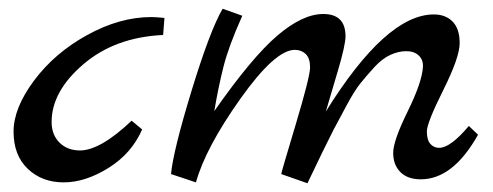

<svg xmlns="http://www.w3.org/2000/svg" viewBox="-20 -418 1127 439"><path d="M281 -142 305 -122Q281 -67 228 -34Q175 -1 125.5 -1Q76 -1 43.5 -32Q11 -63 11 -117Q11 -171 58 -234Q105 -297 179.5 -338Q254 -379 326 -379Q336 -379 356 -377L353 -338Q243 -333 170.5 -271Q98 -209 98 -139Q98 -110 116 -92Q134 -74 163 -74Q209 -74 281 -142Z M1052 -130 1073 -110Q1016 -8 942 -8Q912 -8 895.5 -24.5Q879 -41 879 -68.5Q879 -96 912 -163Q945 -230 947 -265Q948 -281 937.5 -291Q927 -301 909 -301Q891 -301 872.5 -292.5Q854 -284 836.5 -265Q819 -246 804.5 -228Q790 -210 772.5 -177Q755 -144 743 -122Q722 -81 683 1L623 -20Q623 -23 656 -133Q689 -243 689 -264Q689 -285 679 -294.5Q669 -304 654 -304Q609 -304 529.5 -192Q450 -80 428 -1L371 -20Q376 -73 418 -210.5Q460 -348 489 -398L534 -382Q503 -313 491 -265.5Q479 -218 470 -164Q556 -287 614 -336.5Q672 -386 719 -386Q770 -386 770 -335Q770 -315 752.5 -256Q735 -197 725 -163Q863 -385 972 -385Q999 -385 1015 -368.5Q1031 -352 1031 -319.5Q1031 -287 993.5 -212Q956 -137 956 -117.5Q956 -98 964 -89Q972 -80 984 -80Q1010 -80 1052 -130Z"/></svg>

Font: Marck Script
Style: Regular
Weight: 400
Designer: Denis Masharov, Marck Fogel
Foundry: Denis Masharov
Version: Version 1.002